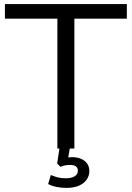

<svg xmlns="http://www.w3.org/2000/svg" viewBox="-20 -725 642 937"><path d="M260 0V-634H4V-705H599V-634H343V0ZM304 192Q278 192 254.5 187Q231 182 215 173L228 129Q247 137 263 141Q279 145 302 145Q328 145 344 135.5Q360 126 360 108Q360 95 351 87.5Q342 80 322 80Q311 80 301 81.5Q291 83 275 89L259 73L273 -20H324L311 55L287 49Q299 46 310.5 44Q322 42 332 42Q357 42 375.5 50Q394 58 405 73Q416 88 416 110Q416 134 402 153Q388 172 363 182Q338 192 304 192Z"/></svg>

Font: NunitoSans1
Style: Book
Weight: 400
Designer: Vernon Adams
Foundry: Vernon Adams
Version: Version 3.101;gftools[0.9.27]